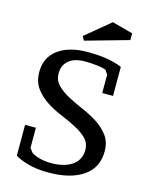

<svg xmlns="http://www.w3.org/2000/svg" viewBox="-134 -1000 864 1098"><g transform="rotate(15 298.0 -451.0)"><path d="M126 -98 144 -74Q162 -61 193.5 -52.5Q225 -44 263 -44Q299 -44 329.5 -51.5Q360 -59 383 -74Q406 -89 419 -112Q432 -135 432 -167Q432 -208 404.5 -235Q377 -262 336 -283Q295 -304 247 -324Q199 -344 158 -371Q117 -398 89.5 -436Q62 -474 62 -532Q62 -617 126.5 -664.5Q191 -712 301 -712Q370 -712 420 -703Q470 -694 505 -679V-507H441V-615L425 -640Q406 -648 370 -652Q334 -656 299 -656Q239 -656 205 -628.5Q171 -601 171 -551Q171 -510 198.5 -482.5Q226 -455 267 -433Q308 -411 356 -390.5Q404 -370 445 -343.5Q486 -317 513.5 -280Q541 -243 541 -188Q541 -91 466 -39.5Q391 12 261 12Q190 12 138 -3Q86 -18 62 -35V-217H126ZM395 -914 518 -881V-841L262 -769L249 -793Z"/></g></svg>

Font: PT Serif Caption
Style: Regular
Weight: 400
Designer: A.Korolkova, O.Umpeleva, V.Yefimov
Foundry: ParaType Ltd
Version: Version 1.000W OFL